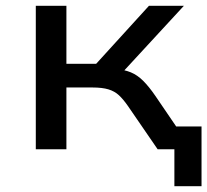

<svg xmlns="http://www.w3.org/2000/svg" viewBox="-20 -517 718 665"><path d="M584 128V0H544V-79H678V128ZM104 0V-497H210V-296H313L496 -497H617L391 -252L376 -279Q410 -276 433 -266.5Q456 -257 476 -237Q496 -217 518 -185L644 0H526L423 -150Q407 -173 392 -187Q377 -201 355.5 -207.5Q334 -214 300 -214H210V0Z"/></svg>

Font: Nunito Sans 7pt SemiExpanded Medium
Style: Regular
Weight: 500
Width: 6
Designer: Vernon Adams
Foundry: Vernon Adams
Version: Version 3.101;gftools[0.9.27]